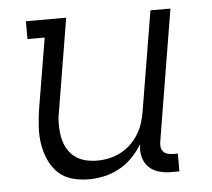

<svg xmlns="http://www.w3.org/2000/svg" viewBox="-44 -567 687 622"><g transform="rotate(-5 300.0 -256.0)"><path d="M221 8Q192 8 166 0.5Q140 -7 121.5 -24.5Q103 -42 92 -66.5Q81 -91 76.5 -117.5Q72 -144 73.5 -172Q75 -200 79 -228L118 -462H62V-520H193L143 -218Q139 -198 139 -177.5Q139 -157 142.5 -137.5Q146 -118 155 -101Q164 -84 179 -72Q194 -60 213.5 -55Q233 -50 253 -50Q272 -50 291 -54Q310 -58 328 -67Q346 -76 361 -90Q376 -104 387 -121.5Q398 -139 404 -157.5Q410 -176 413 -195L467 -520H532L462 -96Q460 -86 461 -77Q462 -68 467.5 -61.5Q473 -55 481.5 -52.5Q490 -50 499 -50H515V8H489Q468 8 448.5 2.5Q429 -3 415.5 -16.5Q402 -30 397 -50Q392 -70 396 -91Q382 -68 363 -48.5Q344 -29 320 -16Q296 -3 270.5 2.5Q245 8 221 8Z"/></g></svg>

Font: Iosevka Etoile Light
Style: Italic
Weight: 300
Italic angle: -9°
Designer: Belleve Invis
Foundry: Belleve Invis
Version: Version 22.1.2; ttfautohint (v1.8.4)